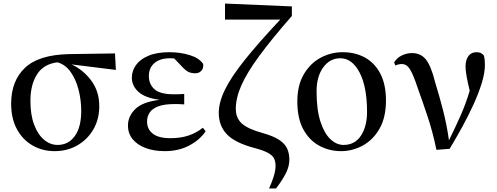

<svg xmlns="http://www.w3.org/2000/svg" viewBox="-20 -838 2810 1085"><path d="M289.1 16.1Q219.7 16.1 163.8 -16.1Q107.9 -48.3 75.4 -108.4Q43 -168.5 43 -252Q43 -380.4 120.6 -454.3Q198.2 -528.3 369.1 -532.2L629.9 -536.1L634.8 -442.9L383.8 -474.1Q450.2 -443.8 495.6 -382.8Q541 -321.8 541 -237.8Q541 -164.1 507.6 -106.7Q474.1 -49.3 417 -16.6Q359.9 16.1 289.1 16.1ZM304.2 -485.8Q226.1 -476.1 189 -417.5Q151.9 -358.9 151.9 -268.1Q151.9 -188.5 173.1 -132.8Q194.3 -77.1 229.2 -48.1Q264.2 -19 305.2 -19Q366.7 -19 402.8 -69.3Q439 -119.6 439 -210.9Q439 -272.9 423.8 -331.5Q408.7 -390.1 378.7 -432.1Q348.6 -474.1 304.2 -485.8Z M911.1 16.1Q850.6 16.1 803.7 -1.2Q756.8 -18.6 730 -51Q703.1 -83.5 703.1 -128.9Q703.1 -180.2 743.9 -221.2Q784.7 -262.2 882.3 -273.9Q799.8 -284.7 762.5 -318.8Q725.1 -353 725.1 -398.9Q725.1 -437.5 748.3 -470.2Q771.5 -502.9 818.8 -522.9Q866.2 -543 938 -543Q999 -543 1052.7 -526.4Q1106.4 -509.8 1128.4 -476.1Q1130.4 -452.1 1117.7 -438Q1105 -423.8 1083 -423.8Q1064 -423.8 1047.6 -430.4Q1031.2 -437 1008.3 -461.9L964.4 -507.8L941.4 -508.8Q884.3 -508.8 852.8 -481.7Q821.3 -454.6 821.3 -408.2Q821.3 -362.3 853 -333.7Q884.8 -305.2 961.4 -305.2Q974.6 -305.2 988.5 -305.4Q1002.4 -305.7 1021 -307.1V-248Q998.5 -249.5 987.8 -249.8Q977.1 -250 968.3 -250Q908.2 -250 874 -236.8Q839.8 -223.6 825.4 -201.4Q811 -179.2 811 -150.9Q811 -108.4 843.3 -82.8Q875.5 -57.1 943.4 -57.1Q999.5 -57.1 1043.7 -71.5Q1087.9 -85.9 1126.5 -116.2L1142.1 -96.2Q1109.4 -47.4 1049.3 -15.6Q989.3 16.1 911.1 16.1Z M1500.5 227.1Q1518.1 188 1527.6 156.5Q1537.1 125 1537.1 98.1Q1537.1 76.2 1529.3 58.8Q1521.5 41.5 1496.6 27.1Q1471.7 12.7 1420.4 -1Q1307.6 -30.8 1262 -79.1Q1216.3 -127.4 1216.3 -200.2Q1216.3 -259.8 1251.2 -331.3Q1286.1 -402.8 1362.5 -498.5Q1439 -594.2 1563.5 -727.1H1251.5V-817.9L1629.4 -801.8V-748Q1514.2 -616.2 1444.6 -521.2Q1375 -426.3 1343.8 -355.2Q1312.5 -284.2 1312.5 -223.1Q1312.5 -171.4 1346.2 -140.4Q1379.9 -109.4 1465.3 -85.9Q1525.9 -68.8 1558.3 -47.1Q1590.8 -25.4 1603 2.2Q1615.2 29.8 1615.2 64Q1615.2 102.1 1595.7 140.6Q1576.2 179.2 1540 227.1Z M1907.2 16.1Q1840.8 16.1 1784.4 -14.4Q1728 -44.9 1694.1 -106.9Q1660.2 -168.9 1660.2 -264.2Q1660.2 -355.5 1696.5 -417.7Q1732.9 -480 1791.3 -511.5Q1849.6 -543 1916 -543Q1988.3 -543 2043.5 -512.2Q2098.6 -481.4 2129.9 -420.7Q2161.1 -359.9 2161.1 -270Q2161.1 -174.8 2125 -111.3Q2088.9 -47.9 2030.8 -15.9Q1972.7 16.1 1907.2 16.1ZM1921.4 -19Q1985.8 -19 2020 -71.8Q2054.2 -124.5 2054.2 -205.1Q2054.2 -347.7 2012 -428.2Q1969.7 -508.8 1903.3 -508.8Q1843.8 -508.8 1806.4 -457Q1769 -405.3 1769 -321.8Q1769 -217.8 1790.8 -150.9Q1812.5 -84 1847.2 -51.5Q1881.8 -19 1921.4 -19Z M2446.3 8.8Q2425.8 -91.3 2396.7 -178.5Q2367.7 -265.6 2339.8 -342.8Q2315.4 -416.5 2296.9 -446.3Q2278.3 -476.1 2251 -476.1Q2231 -476.1 2214.8 -467.8L2207 -484.9Q2222.2 -510.7 2250.2 -524.4Q2278.3 -538.1 2308.1 -538.1Q2357.4 -538.1 2386.7 -502Q2416 -465.8 2439 -373Q2461.4 -300.8 2483.2 -216.8Q2504.9 -132.8 2517.1 -44.9Q2554.7 -121.6 2583.5 -186.5Q2612.3 -251.5 2634.3 -325.2Q2623 -372.1 2616.9 -405.8Q2610.8 -439.5 2610.8 -461.9Q2610.8 -499.5 2627 -521.2Q2643.1 -543 2672.9 -543Q2687.5 -543 2696.8 -538.6Q2706.1 -534.2 2713.9 -524.9Q2717.8 -511.7 2719 -499.5Q2720.2 -487.3 2720.2 -471.2Q2720.2 -426.3 2702.6 -369.1Q2685.1 -312 2656.2 -248.5Q2627.4 -185.1 2592 -120.6Q2556.6 -56.2 2521 2.9Z"/></svg>

Font: Source Han Serif TW SemiBold
Style: Regular
Weight: 600
Designer: Ryoko NISHIZUKA Ë•øÂ°öÊ∂ºÂ≠ê (kana & ideographs); Frank Grie√ühammer (Latin, Greek & Cyrillic); Wenlong ZHANG Âº†ÊñáÈæô 
Foundry: Adobe
Version: Version 2.003;hotconv 1.1.1;makeotfexe 2.6.0